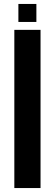

<svg xmlns="http://www.w3.org/2000/svg" viewBox="-20 -951 278 971"><path d="M52.5 0V-800H185V0ZM73 -840V-931H164V-840Z"/></svg>

Font: Big Shoulders Stencil Text ExtraBold
Style: Regular
Weight: 800
Designer: Patric King
Foundry: XO Type Co
Version: Version 1.000